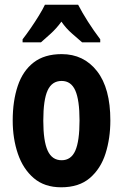

<svg xmlns="http://www.w3.org/2000/svg" viewBox="-20 -852 523 816"><path d="M449 -340Q449 -264 428.5 -199.5Q408 -135 362 -95.5Q316 -56 240 -56Q169 -56 123.5 -95Q78 -134 56 -198.5Q34 -263 34 -340Q34 -423 55.5 -487Q77 -551 123 -586.5Q169 -622 242 -622Q336 -622 392.5 -549.5Q449 -477 449 -340ZM164 -339Q164 -253 182.5 -212Q201 -171 242 -171Q282 -171 300 -211.5Q318 -252 318 -340Q318 -427 300 -467.5Q282 -508 242 -508Q201 -508 182.5 -468Q164 -428 164 -339ZM312 -832Q329 -799 353.5 -760.5Q378 -722 406 -685V-672H329Q312 -687 286.5 -709Q261 -731 241 -760Q220 -731 194.5 -708Q169 -685 154 -672H76V-685Q91 -704 110 -731.5Q129 -759 145.5 -786Q162 -813 171 -832Z"/></svg>

Font: Noto Sans Malayalam UI ExtraCondensed
Style: Bold
Weight: 700
Width: 2
Designer: Jelle Bosma - Monotype Design Team
Foundry: Monotype Imaging Inc.
Version: Version 2.104; ttfautohint (v1.8.4.7-5d5b)